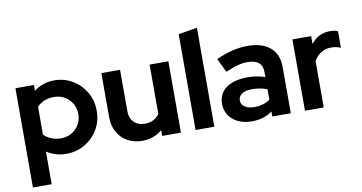

<svg xmlns="http://www.w3.org/2000/svg" viewBox="-85 -950 2601 1381"><g transform="rotate(-10 1215.5 -259.5)"><path d="M53.7 204V-521H188.9V-477.8Q252.5 -528.3 336.6 -528.3Q411.3 -528.3 471.2 -492.3Q531.1 -456.4 566.3 -395.9Q601.5 -335.4 601.5 -260.3Q601.5 -185.2 565.8 -124.6Q530 -64.1 469.2 -28.4Q408.3 7.3 332.8 7.3Q294 7.3 257.9 -3.4Q221.8 -14.1 190.7 -34.3V204ZM314.6 -109.2Q358.3 -109.2 392.4 -129Q426.6 -148.8 446.8 -182.8Q467 -216.8 467 -259.8Q467 -302.9 446.8 -337.1Q426.7 -371.4 392.1 -391.2Q357.6 -411.1 314.8 -411.1Q276.9 -411.1 245.3 -398.3Q213.8 -385.5 190.7 -361.1V-158.2Q213.1 -135.5 245.6 -122.4Q278.1 -109.2 314.6 -109.2Z M887.4 10Q826.9 10 780.4 -16.3Q733.8 -42.6 707.6 -89.7Q681.3 -136.7 681.3 -197.6V-521H817.9V-217.6Q817.9 -167.8 847.7 -137.9Q877.5 -107.9 926.5 -107.9Q996 -107.9 1033.7 -160.2V-521H1170.7V0H1033.7V-42.3Q974 10 887.4 10Z M1277.7 0V-700L1414.7 -722.7V0Z M1687.6 9Q1631.9 9 1588.9 -11.4Q1546 -31.9 1521.8 -68Q1497.6 -104.2 1497.6 -151.3Q1497.6 -225.9 1554.1 -267.2Q1610.6 -308.6 1710.4 -308.6Q1777.8 -308.6 1838.1 -288.2V-325.6Q1838.1 -416.5 1728 -416.5Q1695.3 -416.5 1657.1 -406.4Q1618.9 -396.2 1568.9 -374L1519.4 -475.3Q1581.3 -503.5 1637.6 -517.2Q1694 -531 1750.8 -531Q1856.5 -531 1914.8 -480.7Q1973.1 -430.3 1973.1 -338.4V0H1838.1V-36.8Q1805.6 -12.8 1768.6 -1.9Q1731.7 9 1687.6 9ZM1627.9 -154Q1627.9 -124.2 1653.8 -106.6Q1679.6 -89.1 1723.5 -89.1Q1792.3 -89.1 1838.1 -123.5V-198.9Q1788.4 -218.8 1728.2 -218.8Q1681.1 -218.8 1654.5 -201.6Q1627.9 -184.4 1627.9 -154Z M2076.7 0V-521H2213.7V-462.9Q2238.8 -496.9 2273.9 -514.8Q2309.1 -532.7 2352.9 -532.7Q2391.1 -532 2410 -521.5V-401.2Q2377.9 -415.2 2340.1 -415.2Q2299.8 -415.2 2266.7 -395.2Q2233.7 -375.1 2213.7 -338V0Z"/></g></svg>

Font: Red Hat Display VF
Style: Regular
Weight: 300
Designer: Pentagram, MCKL
Foundry: Pentagram, MCKL
Version: Version 1.023